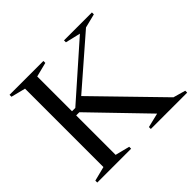

<svg xmlns="http://www.w3.org/2000/svg" viewBox="-167 -898 1091 1091"><g transform="rotate(-45 379.0 -352.5)"><path d="M684.5 -36.5 758.5 -15.5V0H466.5V-15.5L553.5 -36.5L246.5 -354.5H187.5V-388H247.5L564.5 -668L473.5 -689.5V-705H698V-689.5L614 -668.5L277.5 -376L317.5 -413.5ZM221 -667.5V-37.5L308 -15.5V0H36V-15.5L123 -37.5V-667.5L36 -689.5V-705H308V-689.5Z"/></g></svg>

Font: Newsreader 60pt
Style: Regular
Weight: 400
Designer: Hugues Gentile
Foundry: Production Type
Version: Version 1.003